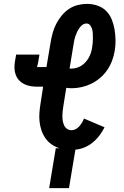

<svg xmlns="http://www.w3.org/2000/svg" viewBox="-20 -763 640 988"><path d="M233 205 267 0H286Q264 -7 245.5 -20Q227 -33 214 -51.5Q201 -70 193.5 -92Q186 -114 183.5 -137.5Q181 -161 183 -185Q185 -209 189 -233L202 -317H171Q153 -317 136 -320Q119 -323 104 -330.5Q89 -338 78 -350Q67 -362 61 -378Q55 -394 54.5 -411.5Q54 -429 57 -447L63 -482H183L177 -446Q177 -446 177 -446Q177 -446 177 -446V-445Q176 -440 174.5 -434.5Q173 -429 172 -423Q172 -423 172 -422.5Q172 -422 172 -422Q172 -422 172 -421.5Q172 -421 172 -421Q172 -420 171 -420Q170 -420 169 -419Q169 -418 169.5 -418Q170 -418 171 -418H219L241 -548Q245 -572 251.5 -595Q258 -618 269.5 -640.5Q281 -663 297.5 -683Q314 -703 335 -717Q356 -731 380 -737Q404 -743 428 -743Q456 -743 482 -734Q508 -725 526.5 -706.5Q545 -688 555 -663Q565 -638 569.5 -611.5Q574 -585 574.5 -556.5Q575 -528 570 -500Q566 -475 556.5 -450Q547 -425 532 -403Q517 -381 495.5 -362.5Q474 -344 450.5 -332.5Q427 -321 401 -315Q375 -309 350 -309Q343 -309 335.5 -309.5Q328 -310 321 -311L306 -217Q304 -204 302.5 -191.5Q301 -179 301 -166Q301 -153 303 -141Q305 -129 310 -118Q315 -107 325 -100Q335 -93 348 -93Q359 -93 369.5 -98.5Q380 -104 388 -113Q396 -122 402 -132Q408 -142 412 -153L518 -108Q507 -86 492 -66Q477 -46 457.5 -30Q438 -14 415 -4.5Q392 5 368 7L335 205ZM348 -410Q361 -410 374.5 -414Q388 -418 399.5 -425.5Q411 -433 420.5 -443.5Q430 -454 437 -466.5Q444 -479 448 -492Q452 -505 454 -518Q456 -530 457 -542Q458 -554 458 -566Q458 -578 457.5 -590Q457 -602 454 -613Q451 -624 444 -633Q437 -642 425 -642Q413 -642 403.5 -634.5Q394 -627 387.5 -617.5Q381 -608 376 -597Q371 -586 367.5 -575.5Q364 -565 362 -554Q360 -543 358 -532L338 -410Q340 -410 342.5 -410Q345 -410 348 -410Z"/></svg>

Font: Iosevka Curly Slab Extended
Style: Bold Italic
Weight: 700
Width: 7
Italic angle: -9°
Monospace: yes
Designer: Belleve Invis
Foundry: Belleve Invis
Version: Version 11.0.0; ttfautohint (v1.8.3)